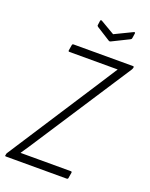

<svg xmlns="http://www.w3.org/2000/svg" viewBox="-163 -900 765 979"><g transform="rotate(20 219.5 -410.0)"><path d="M-6 0Q-12 0 -11 -5L-10 -9Q-10 -15 -6 -20L317 -518Q332 -542 347.5 -565.5Q363 -589 377 -611V-612Q354 -612 330 -612Q306 -612 281 -612H115Q109 -612 110 -619L115 -649Q116 -655 123 -655H444Q451 -655 450 -650L449 -645Q448 -643 447.5 -641Q447 -639 445 -636L119 -136Q104 -113 89 -90Q74 -67 58 -44V-43Q83 -43 107 -43Q131 -43 154 -43H331Q337 -43 336 -36L331 -6Q330 0 323 0ZM389 -819Q398 -823 397 -814L393 -788Q392 -784 391 -782.5Q390 -781 386 -779L295 -734Q290 -731 285 -734L209 -782Q207 -784 205.5 -786Q204 -788 205 -791L208 -813Q209 -822 217 -818L294 -773Z"/></g></svg>

Font: Sofia Sans Condensed Light
Style: Italic
Weight: 300
Italic angle: -9°
Version: Version 4.100